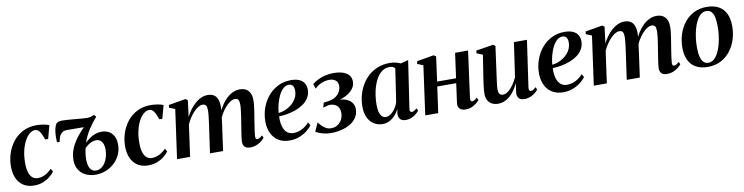

<svg xmlns="http://www.w3.org/2000/svg" viewBox="-19 -1151 6884 1777"><g transform="rotate(-10 3423.0 -263.0)"><path d="M202.5 10.5Q117 10.5 68.5 -45Q20 -100.5 19.5 -198Q19 -260 38.2 -320Q57.5 -380 95.2 -428.8Q133 -477.5 189 -506.5Q245 -535.5 318 -535.5Q345.5 -535.5 379.2 -530.5Q413 -525.5 436.5 -515L403 -391L375 -392Q362.5 -427.5 351.2 -449.8Q340 -472 327 -482.8Q314 -493.5 297.5 -493.5Q270.5 -493.5 244.8 -472.2Q219 -451 198.5 -412.2Q178 -373.5 166 -320.8Q154 -268 154.5 -204.5Q154.5 -154 165.5 -119.8Q176.5 -85.5 197.2 -68.2Q218 -51 248 -51Q274.5 -51 298.2 -60Q322 -69 342 -83.5Q362 -98 378.5 -115L395 -86Q378.5 -64 351.5 -41.8Q324.5 -19.5 287.2 -4.5Q250 10.5 202.5 10.5Z M504.5 -346.5H478.5Q476.5 -364 476.8 -390.5Q477 -417 480.5 -445Q484 -473 492 -495.5Q500 -518 513 -526.5Q520.5 -531.5 532.8 -534Q545 -536.5 562.5 -536.5Q583.5 -536.5 614 -534.2Q644.5 -532 678.2 -528.8Q712 -525.5 742.8 -523Q773.5 -520.5 795 -520.5Q813 -520.5 828.5 -525Q844 -529.5 855 -536.5Q858 -536.5 862.5 -533Q867 -529.5 871 -524.8Q875 -520 875.5 -515.5Q832 -465.5 799 -414Q766 -362.5 741.5 -295.5Q763 -316.5 787.8 -333.8Q812.5 -351 840.5 -361.2Q868.5 -371.5 899.5 -371.5Q938 -371.5 967.5 -355.8Q997 -340 1014.2 -308.2Q1031.5 -276.5 1031.5 -228Q1031.5 -177 1011.5 -133.5Q991.5 -90 956.5 -57.5Q921.5 -25 876.2 -7Q831 11 779.5 11Q726 11 683 -11Q640 -33 617.2 -76.8Q594.5 -120.5 601 -185Q605 -232.5 628 -280.8Q651 -329 688 -375.2Q725 -421.5 769.5 -462.5L761 -441Q751.5 -441 734.5 -441.2Q717.5 -441.5 696.8 -441.8Q676 -442 655 -442Q634 -442 616 -442.2Q598 -442.5 587 -442.5Q564 -442.5 550.2 -434.5Q536.5 -426.5 526 -412Q517 -399.5 511.2 -380.5Q505.5 -361.5 504.5 -346.5ZM789.5 -26.5Q817.5 -26.5 839.8 -41.8Q862 -57 877.5 -82.2Q893 -107.5 901.2 -139.2Q909.5 -171 909.5 -204Q909.5 -231.5 901.8 -254Q894 -276.5 878 -289.5Q862 -302.5 837 -302.5Q816 -302.5 796.5 -294.5Q777 -286.5 760 -274Q743 -261.5 730 -249Q723.5 -225 719.8 -194Q716 -163 716.5 -133Q717.5 -100.5 726 -76.8Q734.5 -53 750.5 -39.8Q766.5 -26.5 789.5 -26.5Z M1275.5 10.5Q1190 10.5 1141.5 -45Q1093 -100.5 1092.5 -198Q1092 -260 1111.2 -320Q1130.5 -380 1168.2 -428.8Q1206 -477.5 1262 -506.5Q1318 -535.5 1391 -535.5Q1418.5 -535.5 1452.2 -530.5Q1486 -525.5 1509.5 -515L1476 -391L1448 -392Q1435.5 -427.5 1424.2 -449.8Q1413 -472 1400 -482.8Q1387 -493.5 1370.5 -493.5Q1343.5 -493.5 1317.8 -472.2Q1292 -451 1271.5 -412.2Q1251 -373.5 1239 -320.8Q1227 -268 1227.5 -204.5Q1227.5 -154 1238.5 -119.8Q1249.5 -85.5 1270.2 -68.2Q1291 -51 1321 -51Q1347.5 -51 1371.2 -60Q1395 -69 1415 -83.5Q1435 -98 1451.5 -115L1468 -86Q1451.5 -64 1424.5 -41.8Q1397.5 -19.5 1360.2 -4.5Q1323 10.5 1275.5 10.5Z M1738.5 -521 1719 -365Q1734.5 -398 1756.5 -428.2Q1778.5 -458.5 1805.5 -483Q1832.5 -507.5 1863 -521.5Q1893.5 -535.5 1926.5 -535.5Q1963 -535.5 1986.2 -519.8Q2009.5 -504 2020 -473.2Q2030.5 -442.5 2029 -398.5Q2029 -391 2027.8 -379.2Q2026.5 -367.5 2024.8 -353.8Q2023 -340 2020.5 -326.5L2005.5 -323.5Q2023.5 -372 2047.8 -411Q2072 -450 2100.8 -477.8Q2129.5 -505.5 2162 -520.5Q2194.5 -535.5 2229 -535.5Q2280.5 -535.5 2308.5 -504.5Q2336.5 -473.5 2336.5 -415Q2336.5 -393.5 2333.2 -364.5Q2330 -335.5 2325 -303.8Q2320 -272 2315 -241.5Q2310.5 -213.5 2305.8 -183.5Q2301 -153.5 2297.5 -127Q2294 -100.5 2293 -83Q2292.5 -66 2297 -59.8Q2301.5 -53.5 2309.5 -53.5Q2319 -53.5 2330.5 -59.5Q2342 -65.5 2357 -80L2368.5 -56.5Q2359.5 -44.5 2340.8 -28.8Q2322 -13 2294.5 -1Q2267 11 2230.5 11Q2209.5 11 2194.5 3.5Q2179.5 -4 2172 -18Q2164.5 -32 2164.5 -53Q2164.5 -67.5 2168.2 -96Q2172 -124.5 2177.8 -158.2Q2183.5 -192 2188 -223Q2193 -254.5 2198 -286.5Q2203 -318.5 2206.2 -346.8Q2209.5 -375 2209.5 -395Q2209.5 -428 2200.5 -441.8Q2191.5 -455.5 2168.5 -455.5Q2149 -455.5 2125.8 -441Q2102.5 -426.5 2079.2 -400.5Q2056 -374.5 2036 -339.8Q2016 -305 2002 -264L2023 -341.5Q2021.5 -322.5 2019.5 -304.2Q2017.5 -286 2015 -267.8Q2012.5 -249.5 2010 -230L1978 0H1855L1886.5 -222.5Q1891 -254.5 1895.5 -286.8Q1900 -319 1903 -347.2Q1906 -375.5 1906 -394.5Q1905.5 -428.5 1896.5 -442Q1887.5 -455.5 1863 -455.5Q1844.5 -455.5 1823.2 -442.2Q1802 -429 1780.5 -406.5Q1759 -384 1740.5 -355.5Q1722 -327 1709.5 -297L1668 0H1545.5L1609.5 -460L1554.5 -482.5L1558.5 -507L1718 -534.5Z M2815.5 -94.5Q2801 -73.5 2771.2 -49Q2741.5 -24.5 2699.2 -6.8Q2657 11 2604 11Q2553.5 11 2516.8 -6.2Q2480 -23.5 2456.5 -53Q2433 -82.5 2421.8 -120Q2410.5 -157.5 2410.5 -198.5Q2410.5 -269 2433 -330.2Q2455.5 -391.5 2495.5 -438.2Q2535.5 -485 2590 -511.2Q2644.5 -537.5 2708.5 -537.5Q2757 -537.5 2788 -523.2Q2819 -509 2833.8 -484.2Q2848.5 -459.5 2849 -427.5Q2849 -384 2829.8 -351Q2810.5 -318 2778 -294.8Q2745.5 -271.5 2705.5 -256.5Q2665.5 -241.5 2623.5 -234.2Q2581.5 -227 2544.5 -226Q2542.5 -191.5 2547.2 -159.8Q2552 -128 2564.5 -103.8Q2577 -79.5 2598.2 -65.2Q2619.5 -51 2650.5 -51Q2682 -51 2708.8 -61Q2735.5 -71 2758 -87.5Q2780.5 -104 2798.5 -124ZM2683.5 -498.5Q2654 -498.5 2630 -476.8Q2606 -455 2588.5 -419.5Q2571 -384 2560 -341.5Q2549 -299 2545.5 -257.5Q2573 -260 2600 -270Q2627 -280 2650.8 -295.8Q2674.5 -311.5 2693 -332.8Q2711.5 -354 2721.8 -379.5Q2732 -405 2732 -434.5Q2731.5 -467.5 2719 -483Q2706.5 -498.5 2683.5 -498.5Z M2995 9.5Q2956 9.5 2926.2 2.2Q2896.5 -5 2877 -13.8Q2857.5 -22.5 2849 -27.5L2884.5 -108Q2898.5 -90.5 2916 -73.2Q2933.5 -56 2954.5 -45Q2975.5 -34 2999.5 -34Q3034.5 -34 3060.8 -50.5Q3087 -67 3101.8 -95Q3116.5 -123 3117 -158Q3117 -185 3106.8 -205.8Q3096.5 -226.5 3074.8 -238.2Q3053 -250 3017.5 -249.5L2960.5 -235L2973.5 -280L3012 -284.5Q3059.5 -291 3087.8 -310.8Q3116 -330.5 3128.5 -356.8Q3141 -383 3141 -408.5Q3141 -443.5 3117.8 -461Q3094.5 -478.5 3060 -478.5Q3036.5 -478.5 3012.2 -472.2Q2988 -466 2965.2 -453Q2942.5 -440 2922 -420L2907.5 -465.5Q2932.5 -485.5 2963.2 -500.8Q2994 -516 3030.8 -524.8Q3067.5 -533.5 3110 -533.5Q3185 -533.5 3229 -506.2Q3273 -479 3273 -425Q3273 -392 3255.2 -365.2Q3237.5 -338.5 3208 -318.5Q3178.5 -298.5 3142.8 -286Q3107 -273.5 3071 -268.5L3069 -277.5Q3129 -285.5 3170.8 -273Q3212.5 -260.5 3234 -233.5Q3255.5 -206.5 3255.5 -171.5Q3255.5 -125.5 3233.2 -91.5Q3211 -57.5 3173.5 -35.2Q3136 -13 3089.8 -1.8Q3043.5 9.5 2995 9.5Z M3745 -89.5Q3742 -68.5 3747.5 -60.8Q3753 -53 3763 -53Q3772.5 -53 3783.8 -59.2Q3795 -65.5 3808.5 -79L3820.5 -55Q3812 -43 3794 -27.5Q3776 -12 3750.5 -0.8Q3725 10.5 3693 10.5Q3657.5 10.5 3641.2 -9.5Q3625 -29.5 3627 -61.5L3633.5 -102.5Q3620.5 -74.5 3597.8 -48.8Q3575 -23 3544.5 -6.2Q3514 10.5 3478 10.5Q3431 10.5 3395 -12.5Q3359 -35.5 3339 -78.2Q3319 -121 3319 -180.5Q3319 -233.5 3332.5 -285Q3346 -336.5 3372 -381.5Q3398 -426.5 3436.5 -461Q3475 -495.5 3525.5 -515.2Q3576 -535 3637.5 -535Q3666 -535 3692.2 -528.8Q3718.5 -522.5 3739.5 -513L3811 -532ZM3680.5 -476.5Q3674 -486 3661.5 -492.2Q3649 -498.5 3630.5 -498.5Q3592 -498.5 3562.5 -478.5Q3533 -458.5 3511.8 -424.8Q3490.5 -391 3477 -348.8Q3463.5 -306.5 3457.2 -261.5Q3451 -216.5 3451 -174.5Q3451 -129.5 3459.8 -101.8Q3468.5 -74 3483.5 -61.2Q3498.5 -48.5 3518 -48.5Q3535.5 -48.5 3552.8 -58Q3570 -67.5 3585.8 -84Q3601.5 -100.5 3614.2 -122.2Q3627 -144 3634.5 -169Z M4313.5 -86Q4311.5 -67.5 4316.5 -60.2Q4321.5 -53 4329 -53Q4338 -53 4349.2 -58.5Q4360.5 -64 4375.5 -78.5L4387.5 -55Q4378 -43 4360 -27.5Q4342 -12 4315.5 -0.5Q4289 11 4254 11Q4234.5 11 4218 3.5Q4201.5 -4 4192.5 -20.8Q4183.5 -37.5 4187.5 -65L4212 -244H4034L4000 0H3878L3941.5 -459.5L3887 -482.5L3891 -507L4050.5 -534.5L4072 -520L4040.5 -289H4218.5L4250.5 -522.5H4372.5Z M4562.5 11Q4530 11 4505 -1.8Q4480 -14.5 4466 -39.5Q4452 -64.5 4452 -101Q4452 -116 4454 -138.5Q4456 -161 4459.2 -186.2Q4462.5 -211.5 4466 -235.2Q4469.5 -259 4472.5 -276.5L4501 -460L4444 -484.5L4448.5 -509L4609.5 -534.5L4629.5 -520.5L4597 -283Q4594.5 -263.5 4591.2 -240.2Q4588 -217 4585 -194.2Q4582 -171.5 4580 -152.8Q4578 -134 4578 -123.5Q4578 -102.5 4582.5 -89.5Q4587 -76.5 4596.8 -70.2Q4606.5 -64 4622 -64Q4646 -64 4671.2 -83.8Q4696.5 -103.5 4719 -135.5Q4741.5 -167.5 4757.5 -203.5L4804 -525.5H4926.5L4863.5 -88Q4861.5 -70.5 4866.2 -61.8Q4871 -53 4880.5 -53Q4890 -53 4902 -59.5Q4914 -66 4928 -80L4939.5 -56Q4930 -42 4911.2 -26.8Q4892.5 -11.5 4867 -0.5Q4841.5 10.5 4811.5 10.5Q4775 10.5 4759 -6.5Q4743 -23.5 4742.5 -49Q4742.5 -53 4743.5 -63.8Q4744.5 -74.5 4746.5 -88.5Q4748.5 -102.5 4750.8 -117.2Q4753 -132 4755 -143.5L4753 -144Q4738.5 -114 4719.8 -86Q4701 -58 4677 -36.2Q4653 -14.5 4624.5 -1.8Q4596 11 4562.5 11Z M5387 -94.5Q5372.5 -73.5 5342.8 -49Q5313 -24.5 5270.8 -6.8Q5228.5 11 5175.5 11Q5125 11 5088.2 -6.2Q5051.5 -23.5 5028 -53Q5004.5 -82.5 4993.2 -120Q4982 -157.5 4982 -198.5Q4982 -269 5004.5 -330.2Q5027 -391.5 5067 -438.2Q5107 -485 5161.5 -511.2Q5216 -537.5 5280 -537.5Q5328.5 -537.5 5359.5 -523.2Q5390.5 -509 5405.2 -484.2Q5420 -459.5 5420.5 -427.5Q5420.5 -384 5401.2 -351Q5382 -318 5349.5 -294.8Q5317 -271.5 5277 -256.5Q5237 -241.5 5195 -234.2Q5153 -227 5116 -226Q5114 -191.5 5118.8 -159.8Q5123.5 -128 5136 -103.8Q5148.5 -79.5 5169.8 -65.2Q5191 -51 5222 -51Q5253.5 -51 5280.2 -61Q5307 -71 5329.5 -87.5Q5352 -104 5370 -124ZM5255 -498.5Q5225.5 -498.5 5201.5 -476.8Q5177.5 -455 5160 -419.5Q5142.5 -384 5131.5 -341.5Q5120.5 -299 5117 -257.5Q5144.5 -260 5171.5 -270Q5198.5 -280 5222.2 -295.8Q5246 -311.5 5264.5 -332.8Q5283 -354 5293.2 -379.5Q5303.5 -405 5303.5 -434.5Q5303 -467.5 5290.5 -483Q5278 -498.5 5255 -498.5Z M5655 -521 5635.5 -365Q5651 -398 5673 -428.2Q5695 -458.5 5722 -483Q5749 -507.5 5779.5 -521.5Q5810 -535.5 5843 -535.5Q5879.5 -535.5 5902.8 -519.8Q5926 -504 5936.5 -473.2Q5947 -442.5 5945.5 -398.5Q5945.5 -391 5944.2 -379.2Q5943 -367.5 5941.2 -353.8Q5939.5 -340 5937 -326.5L5922 -323.5Q5940 -372 5964.2 -411Q5988.5 -450 6017.2 -477.8Q6046 -505.5 6078.5 -520.5Q6111 -535.5 6145.5 -535.5Q6197 -535.5 6225 -504.5Q6253 -473.5 6253 -415Q6253 -393.5 6249.8 -364.5Q6246.5 -335.5 6241.5 -303.8Q6236.5 -272 6231.5 -241.5Q6227 -213.5 6222.2 -183.5Q6217.5 -153.5 6214 -127Q6210.5 -100.5 6209.5 -83Q6209 -66 6213.5 -59.8Q6218 -53.5 6226 -53.5Q6235.5 -53.5 6247 -59.5Q6258.5 -65.5 6273.5 -80L6285 -56.5Q6276 -44.5 6257.2 -28.8Q6238.5 -13 6211 -1Q6183.5 11 6147 11Q6126 11 6111 3.5Q6096 -4 6088.5 -18Q6081 -32 6081 -53Q6081 -67.5 6084.8 -96Q6088.5 -124.5 6094.2 -158.2Q6100 -192 6104.5 -223Q6109.5 -254.5 6114.5 -286.5Q6119.5 -318.5 6122.8 -346.8Q6126 -375 6126 -395Q6126 -428 6117 -441.8Q6108 -455.5 6085 -455.5Q6065.5 -455.5 6042.2 -441Q6019 -426.5 5995.8 -400.5Q5972.5 -374.5 5952.5 -339.8Q5932.5 -305 5918.5 -264L5939.5 -341.5Q5938 -322.5 5936 -304.2Q5934 -286 5931.5 -267.8Q5929 -249.5 5926.5 -230L5894.5 0H5771.5L5803 -222.5Q5807.5 -254.5 5812 -286.8Q5816.5 -319 5819.5 -347.2Q5822.5 -375.5 5822.5 -394.5Q5822 -428.5 5813 -442Q5804 -455.5 5779.5 -455.5Q5761 -455.5 5739.8 -442.2Q5718.5 -429 5697 -406.5Q5675.5 -384 5657 -355.5Q5638.5 -327 5626 -297L5584.5 0H5462L5526 -460L5471 -482.5L5475 -507L5634.5 -534.5Z M6615.5 -536.5Q6684 -536.5 6729.2 -511Q6774.5 -485.5 6797 -437.5Q6819.5 -389.5 6819.5 -322Q6820 -256.5 6800.8 -196.2Q6781.5 -136 6744.8 -89Q6708 -42 6654.8 -14.8Q6601.5 12.5 6533 12.5Q6465.5 12.5 6420.2 -13.5Q6375 -39.5 6352.8 -87.5Q6330.5 -135.5 6330 -201Q6330 -268 6349.2 -328.5Q6368.5 -389 6405.5 -436Q6442.5 -483 6495.5 -509.8Q6548.5 -536.5 6615.5 -536.5ZM6607 -499.5Q6576.5 -499.5 6553 -479.5Q6529.5 -459.5 6512.5 -425.8Q6495.5 -392 6484.5 -350.2Q6473.5 -308.5 6468.2 -264.5Q6463 -220.5 6463.5 -180.5Q6463.5 -130 6472.5 -95Q6481.5 -60 6499.2 -42.2Q6517 -24.5 6544 -24.5Q6574 -24.5 6597.2 -44.8Q6620.5 -65 6637.5 -98.8Q6654.5 -132.5 6665.5 -174.2Q6676.5 -216 6681.8 -260Q6687 -304 6686.5 -343.5Q6686.5 -392 6679 -427Q6671.5 -462 6654 -480.8Q6636.5 -499.5 6607 -499.5Z"/></g></svg>

Font: Merriweather 96pt SemiBold
Style: Italic
Weight: 600
Italic angle: -7.8°
Version: Version 2.101